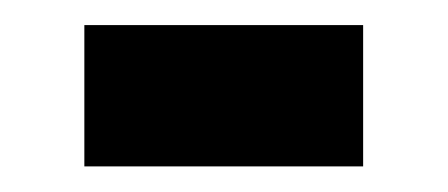

<svg xmlns="http://www.w3.org/2000/svg" viewBox="-20 -130 350 150"><path d="M45.9 -110.4H263.7V0H45.9Z"/></svg>

Font: Vazirmatn RD FD Medium
Style: Regular
Weight: 500
Designer: Saber Rastikerdar
Foundry: Saber Rastikerdar
Version: Version 33.003